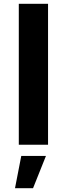

<svg xmlns="http://www.w3.org/2000/svg" viewBox="-20 -762 353 1011"><path d="M79 -742H233V0H79ZM92 59H222L154 229H59Z"/></svg>

Font: Montserrat arm2 SemiBold
Style: Regular
Weight: 600
Designer: Julieta Ulanovsky
Foundry: Julieta Ulanovsky
Version: Version 6.000